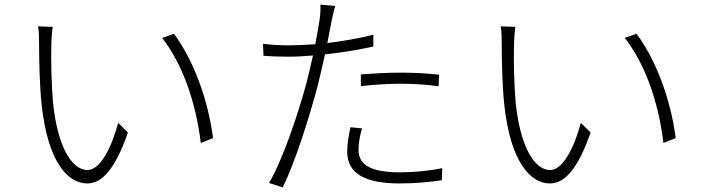

<svg xmlns="http://www.w3.org/2000/svg" viewBox="-20 -799 3040 830"><path d="M208 -683 144 -685C149 -666 149 -626 149 -605C149 -549 151 -428 160 -346C187 -97 274 -6 357 -6C418 -6 476 -62 533 -226L491 -268C461 -157 412 -64 359 -64C284 -64 227 -179 209 -357C202 -443 200 -543 202 -603C202 -628 205 -667 208 -683ZM732 -653 681 -635C766 -525 825 -368 848 -181L901 -202C879 -372 816 -539 732 -653Z M1540 -427C1598 -433 1657 -437 1715 -437C1770 -437 1827 -433 1876 -426L1878 -476C1829 -482 1768 -485 1712 -485C1650 -485 1588 -481 1540 -477ZM1594 -649C1532 -633 1462 -621 1395 -613C1402 -647 1408 -679 1413 -706C1417 -724 1423 -755 1429 -773L1365 -779C1366 -760 1365 -733 1361 -710C1358 -688 1351 -651 1343 -608C1302 -605 1264 -603 1231 -603C1197 -603 1159 -604 1117 -610L1119 -558C1154 -555 1188 -554 1229 -554C1260 -554 1295 -556 1333 -559C1324 -518 1314 -477 1305 -441C1268 -304 1203 -110 1143 -8L1202 11C1253 -90 1318 -293 1354 -431C1365 -475 1375 -520 1385 -564C1454 -571 1527 -583 1594 -598ZM1495 -249C1486 -207 1481 -175 1481 -143C1481 -48 1560 -6 1708 -6C1774 -6 1840 -12 1890 -20L1892 -72C1839 -61 1771 -54 1709 -54C1551 -54 1530 -106 1530 -153C1530 -180 1535 -211 1545 -244Z M2208 -683 2144 -685C2149 -666 2149 -626 2149 -605C2149 -549 2151 -428 2160 -346C2187 -97 2274 -6 2357 -6C2418 -6 2476 -62 2533 -226L2491 -268C2461 -157 2412 -64 2359 -64C2284 -64 2227 -179 2209 -357C2202 -443 2200 -543 2202 -603C2202 -628 2205 -667 2208 -683ZM2732 -653 2681 -635C2766 -525 2825 -368 2848 -181L2901 -202C2879 -372 2816 -539 2732 -653Z"/></svg>

Font: Noto Sans CJK Light
Style: Regular
Weight: 300
Designer: Ryoko NISHIZUKA (kana & ideographs); Paul D. Hunt (Latin, Greek & Cyrillic); Wenlong ZHANG (bopomofo); Sandoll Communica
Foundry: Adobe Systems Incorporated
Version: Version 1.000;PS 1;hotconv 1.0.78;makeotf.lib2.5.61930